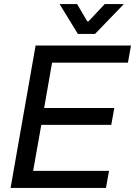

<svg xmlns="http://www.w3.org/2000/svg" viewBox="-20 -924 664 944"><path d="M155 -700H624L609 -616H236L197 -393H542L527 -310H183L143 -84H516L501 0H32ZM273 -904H359L409 -819H415L495 -904H589L447 -757H363Z"/></svg>

Font: Chakra Petch Medium
Style: Italic
Weight: 500
Italic angle: -10°
Designer: Katatrad Aksorn Co.,Ltd.
Foundry: Cadson Demak Co.,Ltd.
Version: Version 1.000; ttfautohint (v1.6)